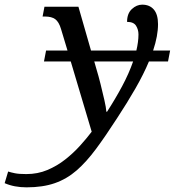

<svg xmlns="http://www.w3.org/2000/svg" viewBox="-182 -565 751 825"><path d="M-68 240Q-121 240 -162 222L-147 172Q-135 176 -117.5 179.5Q-100 183 -69 183Q-20 183 21.5 165.5Q63 148 98 120.5Q133 93 161.5 61.5Q190 30 212 1L122 -301H7L16 -348H108L80 -441Q71 -471 55.5 -482.5Q40 -494 11 -494H1L9 -536H155L209 -348H404Q413 -386 413 -417Q413 -438 402.5 -454.5Q392 -471 364 -471Q364 -507 384.5 -526Q405 -545 429 -545Q461 -545 479 -524Q497 -503 497 -461Q497 -411 476 -348H549L540 -301H458Q435 -246 400 -185Q365 -124 321 -57Q272 19 230.5 75Q189 131 147 167.5Q105 204 53.5 222Q2 240 -68 240ZM275 -85H278Q313 -139 342.5 -194Q372 -249 390 -301H223L233 -266Q241 -240 250 -204Q259 -168 266.5 -135Q274 -102 275 -85Z"/></svg>

Font: NotoSerif-Italic
Style: Regular
Weight: 400
Italic angle: -12°
Designer: Monotype Design Team
Foundry: Monotype Imaging Inc.
Version: Version 2.007; ttfautohint (v1.8) -l 8 -r 50 -G 200 -x 14 -D